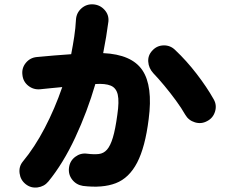

<svg xmlns="http://www.w3.org/2000/svg" viewBox="-20 -816 1040 882"><path d="M361 38Q330 33 311.5 9Q293 -15 297 -46Q301 -77 325.5 -95.5Q350 -114 380 -110Q411 -106 433.5 -108.5Q456 -111 471.5 -128.5Q487 -146 498.5 -184Q510 -222 519 -289Q528 -350 521 -381Q514 -412 489 -422.5Q464 -433 418 -430Q381 -303 325.5 -184Q270 -65 202 18Q183 41 152.5 45Q122 49 98 30Q74 11 70 -20Q66 -51 85 -74Q139 -139 185.5 -228Q232 -317 266 -416Q240 -414 214 -411Q188 -408 165 -406Q134 -403 110 -422Q86 -441 83 -472Q79 -503 98.5 -527Q118 -551 149 -554Q187 -558 227 -561Q267 -564 307 -567Q315 -608 321 -647.5Q327 -687 329 -726Q331 -757 354 -777.5Q377 -798 408 -796Q439 -794 460 -771Q481 -748 478 -717Q469 -648 454 -572Q585 -566 634 -493.5Q683 -421 663 -269Q647 -140 610 -69Q573 2 512 25.5Q451 49 361 38ZM932 -260Q905 -245 875.5 -254Q846 -263 831 -289Q814 -319 788 -354.5Q762 -390 734.5 -423Q707 -456 684 -480Q663 -503 661 -532.5Q659 -562 680 -584Q701 -607 732 -607.5Q763 -608 785 -586Q837 -537 883.5 -476.5Q930 -416 961 -361Q977 -334 968 -304Q959 -274 932 -260Z"/></svg>

Font: Zen Maru Gothic Black
Style: Regular
Weight: 900
Designer: Yoshimichi Ohira
Foundry: Positype
Version: Version 1.001